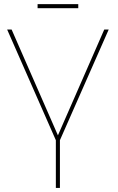

<svg xmlns="http://www.w3.org/2000/svg" viewBox="-20 -925 580 945"><path d="M265.1 -258.8 493.2 -779.8H515.1L274.9 -234.9V0H254.9V-234.9L15.1 -779.8H37.1ZM165 -884.8V-904.8H365.2V-884.8Z"/></svg>

Font: Cooper Hewitt
Style: Thin
Weight: 701
Designer: Village Type and Design LLC
Foundry: Cooper Hewitt Smithsonian Design Museum
Version: 1.000